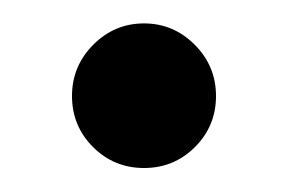

<svg xmlns="http://www.w3.org/2000/svg" viewBox="-20 -130 240 160"><path d="M57.5 -7.5Q40 -25 40 -50Q40 -75 57.8 -92.8Q75.5 -110.5 100 -110.5Q124.5 -110.5 142.2 -92.8Q160 -75 160 -50Q160 -25 142.5 -7.5Q125 10 100 10Q75 10 57.5 -7.5Z"/></svg>

Font: Bodoni* 16pt
Style: Regular
Weight: 400
Version: Version 2.3